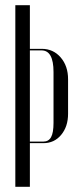

<svg xmlns="http://www.w3.org/2000/svg" viewBox="-20 -719 298 739"><path d="M95 -699V-531H141Q185 -531 213.5 -498Q242 -465 242 -414V-281Q242 -232 215.5 -200Q189 -168 147 -168H95V0H39V-699ZM186 -442Q186 -525 140 -525H95V-174H147Q167 -174 176.5 -191Q186 -208 186 -246Z"/></svg>

Font: Moniqa Cond Display
Style: Regular
Weight: 400
Width: 3
Designer: Rajesh Rajput
Foundry: Rajesh Rajput
Version: Version 1.000